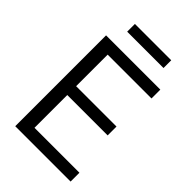

<svg xmlns="http://www.w3.org/2000/svg" viewBox="-263 -1005 1106 1106"><g transform="rotate(45 290.0 -452.0)"><path d="M155 -904H451V-841H155ZM84 -740H526V-668H169V-411H498V-339H169V-72H535V0H84Z"/></g></svg>

Font: Encode Sans Narrow
Style: Regular
Weight: 400
Designer: Pablo Impallari, Andres Torresi
Foundry: Pablo Impallari, Andres Torresi
Version: Version 1.000; ttfautohint (v1.00) -l 8 -r 50 -G 200 -x 14 -